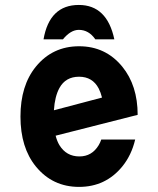

<svg xmlns="http://www.w3.org/2000/svg" viewBox="-20 -730 626 760"><path d="M152.3 -574.2Q175.8 -710.4 292 -710.4Q403.8 -710.4 432.6 -574.2H357.4Q331.5 -611.8 292 -611.8Q259.8 -611.8 229 -574.2ZM515.1 -177.7Q500.5 -115.7 463.9 -70.8Q397.9 9.8 293 9.8Q188 9.8 122.1 -70.8Q61 -145.5 61 -268.6Q61 -391.6 122.1 -466.3Q188 -546.9 293 -546.9Q397.9 -546.9 463.9 -466.3Q524.9 -391.6 524.9 -275.4L200.2 -192.9Q206.1 -170.4 215.3 -155.3Q242.7 -110.8 294.4 -110.8Q343.8 -110.8 370.6 -155.3Q376.5 -165 380.9 -177.7ZM193.4 -293.5 383.8 -343.8Q378.9 -363.8 370.6 -379.9Q346.2 -426.3 293 -426.3Q239.7 -426.3 215.3 -381.8Q196.8 -348.1 193.4 -293.5Z"/></svg>

Font: Consola Mono
Style: Bold
Weight: 700
Monospace: yes
Designer: Wojciech Kalinowski "wmk69" (wmk69@o2.pl)
Foundry: Wojciech Kalinowski "wmk69" (wmk69@o2.pl)
Version: Version 2.1.0